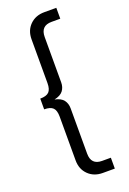

<svg xmlns="http://www.w3.org/2000/svg" viewBox="-184 -798 744 1111"><g transform="rotate(-20 188.5 -243.0)"><path d="M245 252Q191 252 156.5 218Q122 184 122 130V-140Q122 -178 106 -194Q90 -210 52 -210V-276Q90 -276 106 -292Q122 -308 122 -346V-616Q122 -670 156.5 -704Q191 -738 245 -738H319V-671H265Q198 -671 198 -602V-323Q198 -293 182 -272Q166 -251 128 -243Q166 -235 182 -214Q198 -193 198 -163V116Q198 185 265 185H319V252Z"/></g></svg>

Font: Celebes
Style: Regular
Weight: 400
Designer: Anugrah Pasau
Foundry: Lafontype
Version: Version 1.000; ttfautohint (v1.8.4)